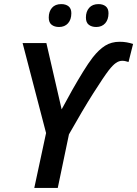

<svg xmlns="http://www.w3.org/2000/svg" viewBox="-20 -926 676 946"><path d="M148.9 0 207 -270.5 91.3 -713.9H208.5L283.7 -387.2Q308.1 -433.1 335.4 -481.4Q362.8 -529.8 389.2 -572.5Q415.5 -615.2 437 -643.1Q467.3 -681.6 498 -700.9Q528.8 -720.2 569.8 -720.2Q588.4 -720.2 604.5 -717.3Q620.6 -714.4 635.7 -709.5L613.3 -620.6Q607.4 -622.1 599.6 -624.3Q591.8 -626.5 582.5 -626.5Q566.4 -626.5 551 -615.7Q535.6 -605 516.1 -580.1Q490.7 -546.9 439.7 -466.6Q388.7 -386.2 319.8 -264.2L264.6 0ZM454.1 -793Q431.6 -793 417.5 -804Q403.3 -814.9 403.3 -839.8Q403.3 -869.1 419.4 -887.5Q435.5 -905.8 465.3 -905.8Q487.3 -905.8 501 -894.8Q514.6 -883.8 514.6 -860.8Q514.6 -829.6 498.3 -811.3Q481.9 -793 454.1 -793ZM271 -793Q248.5 -793 234.4 -804Q220.2 -814.9 220.2 -839.8Q220.2 -869.1 236.1 -887.5Q252 -905.8 281.7 -905.8Q304.2 -905.8 317.9 -894.8Q331.5 -883.8 331.5 -860.8Q331.5 -829.6 315.2 -811.3Q298.8 -793 271 -793Z"/></svg>

Font: Open Sans SemiBold
Style: Italic
Weight: 600
Italic angle: -12°
Designer: Monotype Design Team
Foundry: Monotype Imaging Inc.
Version: Version 3.003; ttfautohint (v1.8.4)